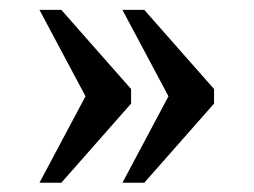

<svg xmlns="http://www.w3.org/2000/svg" viewBox="-20 -456 527 399"><path d="M424.8 -240.7 279.8 -76.2H234.4L330.1 -255.9L234.4 -435.5H279.8L424.8 -271ZM252.4 -240.7 107.4 -76.2H62L157.7 -255.9L62 -435.5H107.4L252.4 -271Z"/></svg>

Font: MUA Office
Style: Regular
Weight: 400
Designer: Khon Soe Zaw Thu
Foundry: Myanmar Unicode
Version: Version 2.10 June 24, 2017